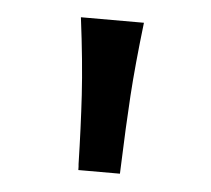

<svg xmlns="http://www.w3.org/2000/svg" viewBox="-33 -808 365 332"><g transform="rotate(5 150.0 -642.0)"><path d="M113.3 -520.5Q111.8 -583.5 108.4 -640.1Q105 -696.8 95.2 -773.9H204.6Q195.8 -699.2 192.4 -646Q189 -592.8 186.5 -522.9L186 -510.3H113.8Q113.8 -517.1 113.3 -520.5Z"/></g></svg>

Font: Lesson One Medium
Style: Regular
Weight: 500
Designer: But Ko, Victor Gaultney, Annie Olsen, Julie Remington, Don Collingsworth, Eric Hays, Becca Hirsbrunner
Version: Version 1.100